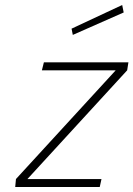

<svg xmlns="http://www.w3.org/2000/svg" viewBox="-20 -750 535 770"><path d="M476 -700 470 -730 267 -635 272 -610ZM495 -500 490 -468 90 -32H387L380 0H41L44 -32L444 -468H148L156 -500Z"/></svg>

Font: RazerF5 Thin
Style: Italic
Weight: 250
Foundry: Razer Inc.
Version: Version 2